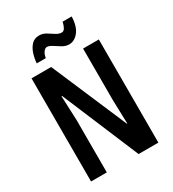

<svg xmlns="http://www.w3.org/2000/svg" viewBox="-215 -1033 1038 1151"><g transform="rotate(-30 303.5 -457.5)"><path d="M537 0H400L177 -531H173Q176 -473 177 -434.5Q178 -396 180 -362V0H71V-714H207L430 -193H433Q431 -253 430 -289Q429 -325 428 -360V-714H537ZM143 -776Q145 -807 155 -839Q165 -871 185 -892.5Q205 -914 238 -914Q263 -914 284.5 -901Q306 -888 326 -874.5Q346 -861 366 -861Q380 -861 389 -877Q398 -893 402 -915H465Q463 -848 435 -812.5Q407 -777 369 -777Q346 -777 323 -790.5Q300 -804 280 -817.5Q260 -831 244 -831Q232 -831 220.5 -815.5Q209 -800 206 -776Z"/></g></svg>

Font: Noto Sans Gujarati UI ExtraCondensed SemiBold
Style: Regular
Weight: 600
Width: 2
Designer: Jelle Bosma - Monotype Design Team, Universal Thirst
Foundry: Monotype Imaging Inc.
Version: Version 2.106; ttfautohint (v1.8.4.7-5d5b)